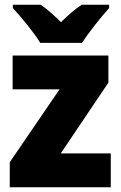

<svg xmlns="http://www.w3.org/2000/svg" viewBox="-20 -786 507 806"><path d="M149 -606H324C352 -649 406 -717 438 -752V-766H323C294 -747 268 -724 236 -693C204 -724 180 -746 151 -766H34V-752C67 -717 124 -648 149 -606ZM445 0V-142H235L435 -439V-553H33V-411H230L21 -105V0Z"/></svg>

Font: Noto Sans Gujarati UI SemiCondensed Black
Style: Regular
Weight: 900
Width: 4
Designer: Jelle Bosma - Monotype Design Team, Universal Thirst
Foundry: Monotype Imaging Inc.
Version: Version 2.106